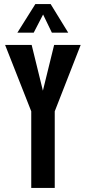

<svg xmlns="http://www.w3.org/2000/svg" viewBox="-20 -920 420 940"><path d="M375 -700 248 -375V0H133V-375L5 -700H135L190 -476L245 -700ZM228 -900 314 -760H234L191 -849L145 -760H65L153 -900Z"/></svg>

Font: Gully ECD Medium
Style: Regular
Weight: 500
Width: 2
Designer: jaikishan Patel
Foundry: MagicType
Version: Version 1.000;Glyphs 3.2 (3242)